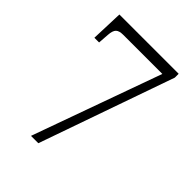

<svg xmlns="http://www.w3.org/2000/svg" viewBox="-205 -818 923 923"><g transform="rotate(45 256.5 -356.5)"><path d="M171 0 407 -657H140Q114 -657 102.5 -646Q91 -635 89 -604L85 -549H53L59 -713H462V-687L221 0Z"/></g></svg>

Font: Noto Serif Tamil SemiCondensed Light
Style: Regular
Weight: 300
Width: 4
Designer: Indian Type Foundry, Tom Grace, and the Monotype Design Team
Foundry: Monotype Imaging Inc.
Version: Version 2.004; ttfautohint (v1.8.4.7-5d5b)